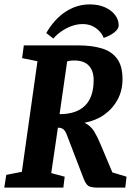

<svg xmlns="http://www.w3.org/2000/svg" viewBox="-25 -855 597 875"><path d="M383.8 -834.9Q424 -834.9 453.3 -821.7Q482.7 -808.6 499.3 -786.9Q515.9 -765.2 515.9 -739.2Q515.9 -723.5 496.6 -707.9Q477.2 -692.3 447.7 -682.3Q440.4 -700.3 426.6 -714.5Q412.8 -728.6 394.2 -736.9Q375.6 -745.3 351.4 -745.3Q326.2 -745.3 301.3 -736.2Q276.3 -727.1 255.1 -712.3Q233.8 -697.6 218.1 -679.3L185.8 -704.4Q222.6 -768 273.7 -801.4Q324.7 -834.9 383.8 -834.9ZM-5.5 0 3.6 -58 74.6 -72 145.8 -576 75.8 -590 83.5 -648H334.1Q392.7 -648 437.7 -634.8Q482.7 -621.7 508 -588.4Q533.3 -555.1 533.3 -494.3Q533.3 -443.1 511.4 -401.7Q489.4 -360.4 450.8 -332.9Q412.2 -305.4 360.3 -295.6Q389.4 -280.9 405 -254.8Q420.6 -228.6 435 -193L487.1 -69.3L551.7 -49.7L545.8 0H421.5Q388.7 0 377.2 -8.1Q365.7 -16.2 355.7 -42.1L279.8 -239.9Q272.4 -258.9 263.5 -266Q254.7 -273.1 238.9 -273.1L208.5 -66.1L269.8 -49.7L263.7 0ZM246.5 -334.7Q322.6 -334.7 362.2 -373.3Q401.8 -411.9 401.8 -490.3Q401.8 -532.6 379.7 -555.9Q357.7 -579.3 314.2 -579.3Q300 -579.3 292.6 -578Q285.2 -576.8 281 -574.8Z"/></svg>

Font: Faustina Light
Style: Italic
Weight: 300
Italic angle: -8°
Designer: Alfonso Garcia
Foundry: http://www.omnibus-type.com
Version: Version 1.200